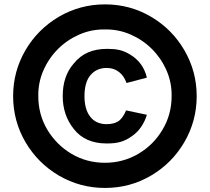

<svg xmlns="http://www.w3.org/2000/svg" viewBox="-20 -810 984 900"><path d="M902 -359.5Q902 -243 844 -143.5Q786 -44.5 688 13Q589.5 71 472 71Q355.5 71 256 13Q157.5 -45 99.5 -143.5Q41.5 -243 41.5 -359.5Q41.5 -475.5 99.5 -575Q157 -673 256 -731.5Q355.5 -789.5 472 -789.5Q589.5 -789.5 688 -731.5Q786.5 -673.5 844 -575Q902 -475.5 902 -359.5ZM159.5 -359.5Q159.5 -273.5 201.5 -202.5Q245 -130.5 315 -89Q386 -47 472 -47Q557 -47 628.5 -89Q700 -131 742 -202.5Q784.5 -273.5 784.5 -359.5Q785.5 -423 760.5 -480Q735.5 -537 692.5 -580Q649.5 -623 592.5 -648Q535.5 -673 472 -672Q408.5 -673 351.5 -648Q294.5 -623 251.5 -580Q208.5 -537 183.5 -480Q158.5 -423 159.5 -359.5ZM573 -421Q561.5 -454 538.5 -472Q514.5 -491.5 480 -491.5Q430 -491.5 401 -454Q376 -420.5 376 -359.5Q376 -299.5 401 -265.5Q428 -228 480 -228Q518.5 -228 540.5 -246Q558 -261.5 571 -292.5L668.5 -272Q659.5 -241.5 641.8 -215.5Q624 -189.5 600 -173Q586.5 -163 573.2 -156.2Q560 -149.5 545.8 -145.2Q531.5 -141 515.5 -139.2Q499.5 -137.5 480 -137.5Q378 -137.5 325 -206.5Q274 -271 274 -359.5Q274 -453 325 -511.5Q354 -547.5 392.5 -564.2Q431 -581 482.5 -581Q499 -581 513 -579.8Q527 -578.5 540 -575.5Q553 -572.5 565.2 -567.2Q577.5 -562 590.5 -554Q652 -516.5 668.5 -446Z"/></svg>

Font: Russisch Sans
Style: Bold
Weight: 700
Designer: Michael Sharanda (font) & Cristiano Sobral (main changes)
Foundry: Michael Sharanda
Version: Version 2.00;September 8, 2020;FontCreator 13.0.0.2681 64-bi